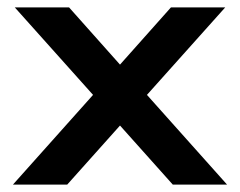

<svg xmlns="http://www.w3.org/2000/svg" viewBox="-20 -500 650 520"><path d="M15 0 232 -243 20 -480H167L305 -325L443 -480H590L378 -243L595 0H448L305 -160L162 0Z"/></svg>

Font: Xolonium
Style: Regular
Weight: 400
Designer: Severin Meyer
Version: Version 4.2